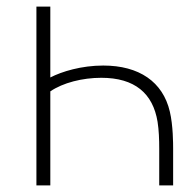

<svg xmlns="http://www.w3.org/2000/svg" viewBox="-20 -560 583 580"><path d="M132 -540H90V0H132V-284C170 -310 229 -325 286 -325C387 -325 442 -278 456 -192C460 -167 461 -138 461 -111V0H503V-111C503 -125 503 -181 493 -223C472 -313 400 -362 292 -362C226 -362 167 -344 132 -326Z"/></svg>

Font: Hauora ExtraLight
Style: Regular
Weight: 200
Designer: Mikhail Sharanda
Foundry: WCYS & Co.
Version: Version 1.010